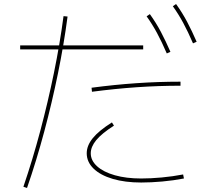

<svg xmlns="http://www.w3.org/2000/svg" viewBox="-20 -875 1040 952"><path d="M96 51Q142 -84 180 -227Q218 -370 247.5 -514Q277 -658 295 -795L315 -793Q297 -656 267.5 -511.5Q238 -367 199.5 -223Q161 -79 114 57ZM680 30Q600 30 539 12Q478 -6 444 -39Q410 -72 410 -115Q410 -153 440 -190Q470 -227 535 -268L545 -252Q484 -213 457 -180Q430 -147 430 -115Q430 -79 461.5 -50.5Q493 -22 549.5 -6Q606 10 680 10Q727 10 781.5 5Q836 0 888 -10L892 10Q840 20 784.5 25Q729 30 680 30ZM80 -630V-650H690V-630ZM434 -440Q547 -455 656 -462.5Q765 -470 875 -470V-450Q767 -450 658.5 -442.5Q550 -435 436 -420ZM807 -610Q782 -668 758.5 -711.5Q735 -755 707 -794L723 -805Q754 -762 778 -716.5Q802 -671 825 -618ZM937 -660Q912 -718 888.5 -761.5Q865 -805 837 -844L853 -855Q884 -812 908 -766.5Q932 -721 955 -668Z"/></svg>

Font: M PLUS 1 Thin
Style: Regular
Weight: 100
Designer: Coji Morishita
Foundry: UNDERFOREST DESIGN
Version: Version 1.001